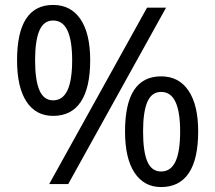

<svg xmlns="http://www.w3.org/2000/svg" viewBox="-20 -745 871 777"><path d="M179 0 575 -714H652L256 0ZM195 -276Q125 -276 87 -334Q49 -392 49 -501Q49 -613 85.5 -669Q122 -725 195 -725Q267 -725 306 -667Q345 -609 345 -501Q345 -390 307 -333Q269 -276 195 -276ZM195 -339Q234 -339 253 -379.5Q272 -420 272 -501Q272 -581 253 -621.5Q234 -662 195 -662Q157 -662 139.5 -621.5Q122 -581 122 -501Q122 -421 139.5 -380Q157 -339 195 -339ZM632 12Q563 12 524.5 -46Q486 -104 486 -213Q486 -325 522.5 -380.5Q559 -436 632 -436Q704 -436 743 -378Q782 -320 782 -213Q782 -101 744 -44.5Q706 12 632 12ZM632 -51Q671 -51 690 -91Q709 -131 709 -213Q709 -293 690 -333Q671 -373 632 -373Q594 -373 576.5 -333Q559 -293 559 -213Q559 -131 576.5 -91Q594 -51 632 -51Z"/></svg>

Font: Noto Sans Tamil
Style: Regular
Weight: 400
Designer: Jelle Bosma - Monotype Design Team
Foundry: Monotype Imaging Inc.
Version: Version 2.003